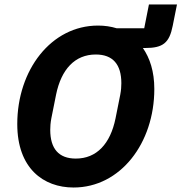

<svg xmlns="http://www.w3.org/2000/svg" viewBox="-20 -824 809 856"><path d="M644 -804 623 -698H500C474 -706 446 -710 417 -710C208 -710 57 -512 57 -271C57 -73 174 12 308 12C517 12 668 -186 668 -427C668 -506 648 -565 617 -610H628C707 -610 735 -633 750 -709L769 -804ZM318 -117C242 -117 204 -161 204 -245C204 -259 205 -276 209 -297L230 -402C253 -515 314 -581 407 -581C483 -581 521 -537 521 -453C521 -439 520 -422 516 -401L495 -296C472 -183 411 -117 318 -117Z"/></svg>

Font: Braiins Sans
Style: Bold Italic
Weight: 700
Italic angle: -11.31°
Designer: Mike Abbink, Paul van der Laan, Pieter van Rosmalen, Jiri Chlebus, Lubos Buracinsky
Foundry: Bold Monday, Sudetype
Version: Version 1.000;hotconv 1.0.109;makeotfexe 2.5.65596